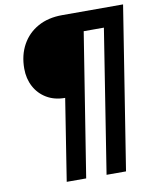

<svg xmlns="http://www.w3.org/2000/svg" viewBox="-95 -778 837 1030"><g transform="rotate(-10 323.5 -262.5)"><path d="M184 180 254 -265Q196 -265 153.5 -290.5Q111 -316 88 -359.5Q65 -403 65 -457Q65 -531 96 -587Q127 -643 183 -674Q239 -705 315 -705H647L507 180H401L524 -600H414L290 180Z"/></g></svg>

Font: Nunito Sans ExtraBold
Style: Italic
Weight: 800
Italic angle: -9°
Designer: Vernon Adams
Foundry: Vernon Adams
Version: Version 3.006; ttfautohint (v1.8.3)